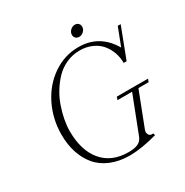

<svg xmlns="http://www.w3.org/2000/svg" viewBox="-184 -945 1063 1106"><g transform="rotate(-30 348.0 -392.0)"><path d="M453.1 -724.6Q439.5 -724.6 430.7 -733.4Q421.9 -742.2 421.9 -755.4Q421.9 -772.5 435.3 -785.4Q448.7 -798.3 465.8 -798.3Q479.5 -798.3 488.3 -789.6Q497.1 -780.8 497.1 -767.6Q497.1 -750.5 483.6 -737.5Q470.2 -724.6 453.1 -724.6ZM365.7 13.2Q294.9 13.2 240 -9.8Q185.1 -32.7 151.1 -73.5Q117.2 -114.3 99.9 -168.2Q82.5 -222.2 82.5 -286.6Q82.5 -391.6 127 -481.2Q171.4 -570.8 248.8 -623.5Q326.2 -676.3 418.5 -676.3Q558.1 -676.3 631.3 -550.8L676.8 -668.9H696.3L619.1 -466.8H599.6Q599.6 -503.9 587.6 -537.4Q575.7 -570.8 553.2 -597.4Q530.8 -624 494.9 -639.9Q459 -655.8 414.6 -655.8Q368.2 -655.8 326.9 -637.5Q285.6 -619.1 255.9 -588.6Q226.1 -558.1 202.1 -519.5Q178.2 -481 163.6 -438.7Q148.9 -396.5 141.4 -356.4Q133.8 -316.4 133.8 -281.7Q133.8 -152.3 195.3 -79.8Q256.8 -7.3 367.7 -7.3Q408.7 -7.3 431.2 -18.1Q453.6 -28.8 463.4 -53.2L558.6 -298.8H461.4L468.3 -318.4H675.8L668.5 -298.8H600.6L512.7 -71.3Q506.3 -55.2 515.1 -40.5Q523.9 -25.9 543.5 -30.3L547.9 -16.1Q440.9 13.2 365.7 13.2Z"/></g></svg>

Font: Elstob ExtraLight
Style: Italic
Weight: 200
Italic angle: -20°
Designer: Peter S. Baker
Version: Version 1.015